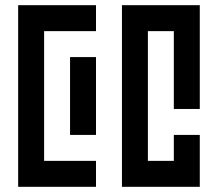

<svg xmlns="http://www.w3.org/2000/svg" viewBox="-20 -720 840 740"><path d="M50 -700V0H350V-100H150V-600H350V-700ZM750 -700H450V0H750V-200H650V-100H550V-600H650V-300H750ZM350 -200V-500H250V-200Z"/></svg>

Font: Mourier
Style: Regular
Weight: 400
Designer: Eric Mourier
Foundry: Velvetyne Type Foundry
Version: Version 2.000;hotconv 1.0.109;makeotfexe 2.5.65596